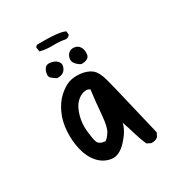

<svg xmlns="http://www.w3.org/2000/svg" viewBox="-152 -723 803 851"><g transform="rotate(-30 250.0 -297.5)"><path d="M377.9 17.6 358.4 7.8Q344.7 -23.4 335 -57.1Q325.2 -90.8 313.5 -124Q305.7 -86.9 267.1 -45.4Q228.5 -3.9 190.4 -9.8Q152.3 -15.6 126 -45.4Q99.6 -75.2 88.9 -120.1Q78.1 -165 81.1 -213.9Q84 -262.7 102.5 -302.7Q121.1 -342.8 148.4 -367.2Q175.8 -391.6 201.2 -400.4Q226.6 -409.2 260.3 -405.3Q293.9 -401.4 314.9 -384.8Q335.9 -368.2 348.1 -322.3Q360.4 -276.4 380.9 -188.5Q401.4 -100.6 422.9 -11.7L413.1 7.8Q399.4 19.5 377.9 17.6ZM207 -90.8Q217.8 -97.7 231.9 -118.7Q246.1 -139.6 251 -201.2Q255.9 -262.7 263.7 -323.2Q252 -333 231.9 -328.1Q211.9 -323.2 193.8 -304.7Q175.8 -286.1 165 -249Q154.3 -211.9 158.2 -171.9Q162.1 -131.8 168.5 -112.8Q174.8 -93.8 207 -90.8ZM160.2 -440.4Q146.5 -449.2 136.7 -457.5Q127 -465.8 130.9 -483.4Q134.8 -501 144.5 -509.8Q154.3 -518.6 175.8 -513.7Q197.3 -508.8 206.5 -493.7Q215.8 -478.5 203.6 -458.5Q191.4 -438.5 160.2 -440.4ZM288.1 -440.4Q278.3 -441.4 264.2 -455.6Q250 -469.7 252 -485.4Q253.9 -501 264.6 -511.7Q275.4 -522.5 293.5 -520.5Q311.5 -518.6 321.3 -503.9Q331.1 -489.3 328.1 -465.3Q325.2 -441.4 288.1 -440.4ZM281.2 -570.3Q250 -576.2 216.8 -575.2Q183.6 -574.2 152.3 -582L148.4 -603.5L152.3 -609.4L158.2 -613.3Q271.5 -615.2 299.8 -599.6L301.8 -582Q293.9 -570.3 281.2 -570.3Z"/></g></svg>

Font: JasonHandwriting4
Style: Regular
Weight: 400
Version: Version 1.01.21